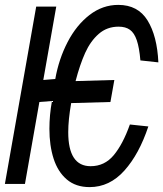

<svg xmlns="http://www.w3.org/2000/svg" viewBox="-29 -752 668 785"><path d="M173 -225Q173 -281.5 183.5 -339L132 -335L73 0H-9L119 -725H201L148 -425L197 -429Q211.5 -511 247.5 -580.2Q283.5 -649.5 337 -690.8Q390.5 -732 454.5 -732Q535 -732 574.2 -668.5Q613.5 -605 618.5 -497L545 -505Q540.5 -557.5 530.2 -587.5Q520 -617.5 502.2 -630.2Q484.5 -643 456 -643Q408.5 -643 374.8 -613.5Q341 -584 319.2 -535.8Q297.5 -487.5 280 -420.5L438.5 -425L422.5 -335L262 -330.5Q250 -262 250 -211.5Q250 -72.5 341.5 -72.5Q398.5 -72.5 436 -117.5Q473.5 -162.5 502 -243L577.5 -235Q540 -122 479.5 -54.5Q419 13 337.5 13Q281 13 244.2 -18.2Q207.5 -49.5 190.2 -103.2Q173 -157 173 -225Z"/></svg>

Font: JuliaMono SemiBold
Style: Italic
Weight: 600
Italic angle: -9°
Monospace: yes
Designer: cormullion
Foundry: corm
Version: Version 0.056; ttfautohint (v1.8.4)